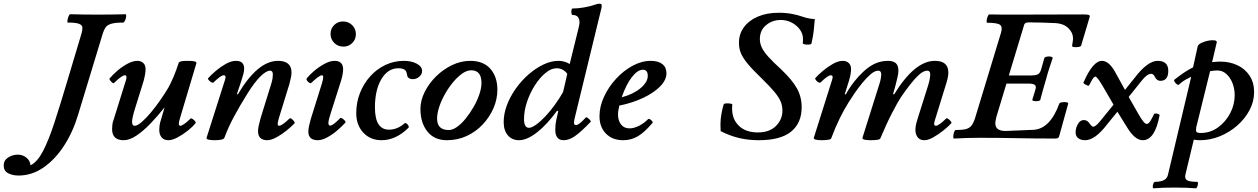

<svg xmlns="http://www.w3.org/2000/svg" viewBox="-231 -745 6802 1038"><path d="M-131 204Q-163 204 -187 191.5Q-211 179 -211 149Q-211 122 -187 106.5Q-163 91 -135 91Q-108 91 -88 107.5Q-68 124 -66 149Q-29 130 1 73Q31 16 62.5 -80Q94 -176 134 -311L210 -565Q215 -583 214.5 -596Q214 -609 197 -616Q180 -623 136 -623Q132 -623 133.5 -634Q135 -645 139.5 -656.5Q144 -668 149 -668Q186 -667 223.5 -666.5Q261 -666 299 -666Q336 -666 373.5 -666.5Q411 -667 448 -668Q452 -668 451 -656.5Q450 -645 445 -634Q440 -623 435 -623Q392 -623 370.5 -616.5Q349 -610 340 -597Q331 -584 325 -565L191 -124Q164 -33 116 41.5Q68 116 5 160Q-58 204 -131 204Z M438 13Q375 13 375 -47Q375 -58 376.5 -71.5Q378 -85 384 -100L451 -315Q457 -338 444 -338Q436 -338 422.5 -328.5Q409 -319 385 -296Q382 -293 375.5 -298.5Q369 -304 364 -311Q359 -318 361 -320Q378 -341 404.5 -363.5Q431 -386 459.5 -401Q488 -416 512 -416Q531 -416 543.5 -404.5Q556 -393 556 -371Q556 -359 553.5 -344Q551 -329 545 -306L501 -165Q483 -108 483 -87Q483 -65 497 -65Q512 -65 536 -86Q560 -107 586.5 -139Q613 -171 637.5 -206.5Q662 -242 679 -271Q692 -294 706.5 -328Q721 -362 735 -405Q737 -416 780 -416Q808 -416 819.5 -413.5Q831 -411 831 -404L743 -109Q735 -84 736 -74.5Q737 -65 744 -65Q750 -65 764 -74Q778 -83 799 -104Q802 -107 810 -102Q818 -97 823.5 -90Q829 -83 826 -79Q810 -59 783.5 -38Q757 -17 728.5 -2Q700 13 680 13Q655 13 642.5 -2.5Q630 -18 630 -43Q630 -53 631.5 -66Q633 -79 642 -107L659 -165Q621 -117 582 -76.5Q543 -36 506 -11.5Q469 13 438 13Z M930 13Q881 13 886 -1L986 -315Q994 -338 978 -338Q963 -338 923 -299Q919 -296 911 -300.5Q903 -305 897 -312.5Q891 -320 895 -323Q911 -341 936.5 -362.5Q962 -384 990.5 -400Q1019 -416 1045 -416Q1089 -416 1089 -374Q1089 -361 1084.5 -344Q1080 -327 1073 -306L1050 -237L1055 -235Q1162 -416 1272 -416Q1345 -416 1345 -353Q1345 -339 1341 -322Q1337 -305 1333 -289L1283 -127Q1272 -94 1270.5 -79.5Q1269 -65 1278 -65Q1293 -65 1334 -104Q1338 -108 1345.5 -102.5Q1353 -97 1358.5 -89.5Q1364 -82 1362 -79Q1345 -61 1318.5 -39.5Q1292 -18 1263.5 -2.5Q1235 13 1214 13Q1164 13 1164 -36Q1164 -49 1168 -67Q1172 -85 1178 -107L1233 -284Q1241 -309 1242.5 -321.5Q1244 -334 1244 -343Q1244 -363 1229 -363Q1209 -363 1177.5 -332.5Q1146 -302 1106 -238Q1066 -174 1034.5 -115.5Q1003 -57 982 0Q977 13 930 13Z M1626 -493Q1596 -493 1576 -513Q1556 -533 1556 -562Q1556 -590 1575.5 -609.5Q1595 -629 1624 -629Q1653 -629 1673 -609Q1693 -589 1693 -560Q1693 -532 1673.5 -512.5Q1654 -493 1626 -493ZM1487 13Q1436 13 1436 -34Q1436 -46 1439.5 -63Q1443 -80 1449 -101L1510 -296Q1517 -320 1516.5 -329Q1516 -338 1509 -338Q1501 -338 1486 -326.5Q1471 -315 1452 -297Q1448 -293 1441 -297.5Q1434 -302 1429 -309Q1424 -316 1427 -321Q1442 -340 1468 -362Q1494 -384 1523.5 -400Q1553 -416 1578 -416Q1624 -416 1624 -370Q1624 -345 1612 -306L1557 -133Q1545 -97 1544.5 -81.5Q1544 -66 1554 -66Q1562 -66 1575 -76Q1588 -86 1608 -106Q1611 -110 1619 -105Q1627 -100 1633 -93Q1639 -86 1637 -83Q1619 -63 1593 -40.5Q1567 -18 1538.5 -2.5Q1510 13 1487 13Z M1832 13Q1771 13 1733 -28Q1695 -69 1695 -133Q1695 -191 1715 -242Q1735 -293 1770.5 -332.5Q1806 -372 1853 -394Q1900 -416 1952 -416Q1994 -416 2022.5 -400.5Q2051 -385 2051 -361Q2051 -343 2035.5 -330Q2020 -317 2001 -317Q1980 -317 1972 -331Q1967 -359 1961 -364Q1950 -376 1923 -376Q1866 -376 1831 -317.5Q1796 -259 1796 -164Q1796 -44 1872 -44Q1917 -44 1956 -78Q1960 -82 1966.5 -77.5Q1973 -73 1977 -65.5Q1981 -58 1977 -54Q1909 13 1832 13Z M2185 13Q2117 13 2079.5 -34Q2042 -81 2042 -156Q2042 -202 2065 -248Q2088 -294 2126.5 -332Q2165 -370 2213 -393Q2261 -416 2311 -416Q2383 -416 2420.5 -372.5Q2458 -329 2458 -260Q2458 -209 2437 -160.5Q2416 -112 2379 -72.5Q2342 -33 2292.5 -10Q2243 13 2185 13ZM2195 -42Q2216 -42 2240 -59Q2264 -76 2287 -104.5Q2310 -133 2329.5 -167Q2349 -201 2360.5 -235Q2372 -269 2372 -297Q2372 -365 2316 -365Q2293 -365 2267.5 -347Q2242 -329 2218 -300Q2194 -271 2174.5 -236.5Q2155 -202 2143.5 -167Q2132 -132 2132 -104Q2132 -42 2195 -42Z M2575 13Q2537 13 2514.5 -13.5Q2492 -40 2492 -85Q2492 -130 2509.5 -176.5Q2527 -223 2557.5 -266Q2588 -309 2626.5 -342.5Q2665 -376 2706.5 -396Q2748 -416 2788 -416Q2821 -416 2849 -399L2895 -586Q2902 -613 2902 -623Q2902 -664 2865 -664Q2860 -664 2858.5 -673Q2857 -682 2858.5 -690.5Q2860 -699 2864 -699Q2893 -699 2927.5 -705Q2962 -711 2990 -721Q3000 -725 3010 -725Q3022 -725 3022 -716Q3022 -711 3021 -703L2879 -119Q2876 -108 2874 -97.5Q2872 -87 2872 -82Q2872 -69 2883 -69Q2900 -69 2936 -110Q2938 -113 2945.5 -108Q2953 -103 2959 -96Q2965 -89 2962 -86Q2906 -28 2875 -7.5Q2844 13 2816 13Q2771 13 2771 -44Q2771 -73 2776.5 -96.5Q2782 -120 2787 -143L2781 -147Q2727 -72 2672.5 -29.5Q2618 13 2575 13ZM2629 -54Q2643 -54 2666.5 -70.5Q2690 -87 2716.5 -115Q2743 -143 2768 -177.5Q2793 -212 2813 -247L2836 -346Q2813 -376 2778 -376Q2749 -376 2718 -350.5Q2687 -325 2660.5 -283.5Q2634 -242 2618 -194Q2602 -146 2602 -101Q2602 -54 2629 -54Z M3138 13Q3080 13 3045 -22.5Q3010 -58 3010 -117Q3010 -169 3034.5 -222Q3059 -275 3099.5 -319Q3140 -363 3189 -389.5Q3238 -416 3287 -416Q3328 -416 3350 -398.5Q3372 -381 3372 -349Q3372 -313 3338.5 -278.5Q3305 -244 3247.5 -216.5Q3190 -189 3117 -174Q3113 -154 3111.5 -145.5Q3110 -137 3110 -128Q3110 -93 3126.5 -72Q3143 -51 3172 -51Q3196 -51 3223 -64.5Q3250 -78 3273 -101Q3277 -104 3283.5 -100Q3290 -96 3295 -89.5Q3300 -83 3297 -81Q3253 -29 3217 -8Q3181 13 3138 13ZM3130 -219Q3192 -235 3231.5 -268Q3271 -301 3271 -335Q3271 -368 3245 -368Q3216 -368 3185 -328Q3154 -288 3130 -219Z M3871 13Q3814 13 3764 1Q3714 -11 3665 -36L3664 -71Q3664 -102 3669.5 -131Q3675 -160 3681 -179Q3682 -185 3694 -186Q3706 -187 3717.5 -185Q3729 -183 3728 -178Q3727 -171 3727 -164Q3727 -157 3727 -157Q3727 -100 3764 -64.5Q3801 -29 3866 -29Q3929 -29 3964 -64Q3999 -99 3999 -147Q3999 -173 3989.5 -196Q3980 -219 3956 -248Q3932 -277 3887 -321Q3838 -368 3811.5 -400Q3785 -432 3774.5 -457.5Q3764 -483 3764 -514Q3764 -561 3790.5 -597.5Q3817 -634 3865.5 -655Q3914 -676 3979 -676Q4019 -676 4052 -669.5Q4085 -663 4107 -655Q4127 -648 4145 -645Q4163 -642 4174 -642Q4172 -612 4168.5 -581Q4165 -550 4156 -510Q4155 -505 4143 -504Q4131 -503 4120 -505Q4109 -507 4109 -512Q4110 -519 4110 -525Q4110 -531 4110 -537Q4110 -562 4093.5 -585Q4077 -608 4050 -622.5Q4023 -637 3990 -637Q3944 -637 3910.5 -609Q3877 -581 3877 -534Q3877 -511 3887 -489Q3897 -467 3922.5 -438.5Q3948 -410 3992 -370Q4052 -313 4077.5 -267Q4103 -221 4103 -165Q4103 -80 4046 -33.5Q3989 13 3871 13Z M4212 13Q4164 13 4169 -1L4268 -315Q4276 -338 4260 -338Q4245 -338 4205 -299Q4201 -296 4193 -300.5Q4185 -305 4179.5 -312.5Q4174 -320 4177 -323Q4193 -341 4218.5 -362.5Q4244 -384 4272.5 -400Q4301 -416 4326 -416Q4345 -416 4357.5 -404.5Q4370 -393 4370 -371Q4370 -360 4367.5 -344.5Q4365 -329 4358 -306L4336 -236L4342 -235Q4362 -272 4386.5 -303Q4411 -334 4436 -357Q4469 -388 4501.5 -402Q4534 -416 4570 -416Q4598 -416 4612 -403.5Q4626 -391 4626 -362Q4626 -347 4621 -327Q4616 -307 4610 -282L4597 -236L4603 -235Q4714 -416 4823 -416Q4896 -416 4896 -353Q4896 -339 4892 -321Q4888 -303 4881 -282L4822 -91Q4814 -65 4829 -65Q4843 -65 4884 -104Q4887 -108 4895 -102.5Q4903 -97 4909 -89.5Q4915 -82 4912 -79Q4896 -61 4869 -39.5Q4842 -18 4814.5 -2.5Q4787 13 4767 13Q4742 13 4730 -3Q4718 -19 4718 -42Q4718 -53 4720 -65.5Q4722 -78 4731 -107L4787 -284Q4793 -304 4795.5 -319Q4798 -334 4798 -343Q4798 -363 4782 -363Q4761 -363 4735.5 -339Q4710 -315 4684.5 -281.5Q4659 -248 4640 -220Q4620 -189 4590.5 -132Q4561 -75 4528 4Q4524 13 4475 13Q4427 13 4432 -1L4521 -284Q4528 -304 4530.5 -319Q4533 -334 4533 -343Q4533 -363 4517 -363Q4499 -363 4477 -344.5Q4455 -326 4432 -298Q4409 -270 4389.5 -241.5Q4370 -213 4357 -192Q4333 -154 4309.5 -106.5Q4286 -59 4263 2Q4262 8 4247.5 10.5Q4233 13 4212 13Z M4926 4Q4922 4 4922.5 -7.5Q4923 -19 4927 -30.5Q4931 -42 4936 -42Q4971 -42 4990.5 -47Q5010 -52 5021 -66Q5032 -80 5040 -105L5181 -569Q5190 -600 5175 -611Q5160 -622 5106 -622Q5102 -622 5103 -633Q5104 -644 5108.5 -655.5Q5113 -667 5117 -667Q5154 -666 5192 -666Q5230 -666 5268 -666Q5356 -666 5445.5 -666.5Q5535 -667 5625 -667Q5648 -667 5655 -664.5Q5662 -662 5660 -653L5614 -499Q5612 -493 5599.5 -491Q5587 -489 5575.5 -490.5Q5564 -492 5565 -498Q5566 -507 5568 -517Q5570 -527 5570 -538Q5570 -568 5545 -592.5Q5520 -617 5478 -620Q5437 -622 5397.5 -623Q5358 -624 5329 -624Q5321 -624 5314 -620.5Q5307 -617 5305 -608L5223 -337H5344Q5366 -337 5378.5 -342.5Q5391 -348 5397 -368L5415 -431Q5416 -436 5427 -438.5Q5438 -441 5449 -439Q5460 -437 5460 -431Q5451 -404 5442 -377Q5433 -350 5425 -319Q5415 -286 5407.5 -259Q5400 -232 5393 -205Q5391 -200 5380 -198.5Q5369 -197 5359 -199Q5349 -201 5350 -206L5366 -258Q5373 -279 5363.5 -286Q5354 -293 5331 -293H5210L5156 -114Q5154 -105 5152 -95.5Q5150 -86 5150 -78Q5150 -37 5205 -37L5352 -43Q5445 -45 5496 -185Q5498 -190 5509.5 -192Q5521 -194 5532.5 -192.5Q5544 -191 5544 -185L5495 -8Q5493 -1 5488 1.5Q5483 4 5471 4Q5367 4 5266.5 2Q5166 0 5065 0Q5030 0 4995 1Q4960 2 4926 4Z M5635 13Q5612 13 5598 2Q5584 -9 5584 -30Q5584 -53 5596.5 -74.5Q5609 -96 5628 -96Q5647 -96 5659 -78Q5672 -60 5679 -60Q5692 -60 5715 -88L5789 -179L5728 -284Q5700 -331 5691 -331Q5683 -331 5672.5 -312.5Q5662 -294 5656 -282Q5654 -280 5646 -283.5Q5638 -287 5631 -292Q5624 -297 5627 -300Q5678 -416 5726 -416Q5764 -416 5797 -357L5851 -259L5903 -324Q5973 -416 6028 -416Q6085 -416 6085 -362Q6085 -308 6042 -308Q6024 -308 6014 -327Q6005 -346 5993 -346Q5971 -346 5943 -311L5871 -221L5924 -128Q5954 -75 5968 -75Q5978 -75 5987 -89Q5996 -103 6008 -128Q6010 -132 6017.5 -131.5Q6025 -131 6032 -128Q6039 -125 6038 -122Q6013 13 5947 13Q5903 13 5859 -62L5810 -141L5753 -71Q5689 13 5635 13Z M6005 273Q6001 273 6001 264.5Q6001 256 6004.5 247Q6008 238 6014 238Q6042 238 6060 229.5Q6078 221 6083 201L6209 -330Q6194 -323 6177 -313.5Q6160 -304 6142 -287Q6139 -284 6131.5 -289.5Q6124 -295 6119 -303Q6114 -311 6119 -315Q6146 -336 6169.5 -352Q6193 -368 6219 -381L6244 -494Q6246 -504 6263 -512.5Q6280 -521 6300 -525Q6320 -529 6334.5 -527Q6349 -525 6347 -516L6322 -409Q6333 -410 6343.5 -411Q6354 -412 6365 -412Q6417 -412 6458.5 -392.5Q6500 -373 6524.5 -336Q6549 -299 6549 -247Q6549 -196 6524 -149Q6499 -102 6457 -65.5Q6415 -29 6363 -8Q6311 13 6257 13Q6251 13 6242.5 12.5Q6234 12 6223 10L6178 197Q6172 221 6186.5 229.5Q6201 238 6240 238Q6246 238 6245.5 247Q6245 256 6241.5 264.5Q6238 273 6234 273Q6209 271 6180 270Q6151 269 6118 269Q6085 269 6056.5 270Q6028 271 6005 273ZM6259 -26Q6312 -26 6353.5 -56Q6395 -86 6419.5 -132.5Q6444 -179 6444 -230Q6444 -266 6432 -296Q6420 -326 6399 -345Q6378 -364 6351 -364Q6329 -364 6311 -360L6236 -56Q6235 -47 6235 -40Q6235 -31 6243 -28.5Q6251 -26 6259 -26Z"/></svg>

Font: Junicode SmExp
Style: Bold Italic
Weight: 700
Width: 6
Italic angle: -11°
Designer: Peter S. Baker
Version: Version 2.205; ttfautohint (v1.8.4)